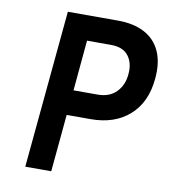

<svg xmlns="http://www.w3.org/2000/svg" viewBox="-75 -714 691 779"><g transform="rotate(10 270.0 -324.5)"><path d="M81 0 142 -649H348Q414 -649 458.8 -625Q503.5 -601 524 -554.8Q544.5 -508.5 538 -442Q529 -344 468 -290Q407 -236 309 -236H210L188 0ZM220 -339H319Q368 -339 396.2 -368Q424.5 -397 428 -442Q432.5 -488 410 -517.5Q387.5 -547 338 -547H239Z"/></g></svg>

Font: Karla
Style: Bold Italic
Weight: 700
Italic angle: -8°
Designer: Jonathan Pinhorn
Version: Version 2.004;gftools[0.9.33]